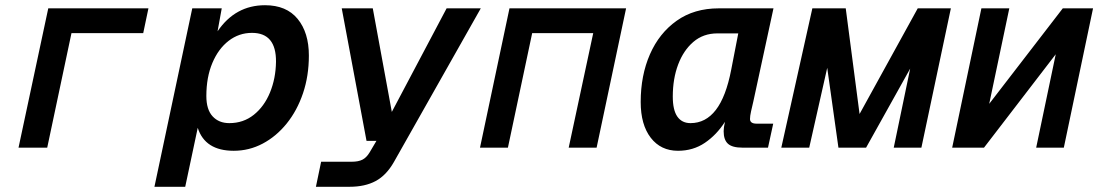

<svg xmlns="http://www.w3.org/2000/svg" viewBox="-20 -566 4240 736"><path d="M51 0 165 -534H549L529 -439H254L161 0Z M572 150 717 -534H830L814 -446Q882 -546 996 -546Q1078 -546 1121 -493.5Q1164 -441 1164 -353Q1164 -275 1141.5 -208.5Q1119 -142 1079 -92.5Q1039 -43 987 -15.5Q935 12 876 12Q766 12 738 -76L690 150ZM859 -94Q913 -94 953 -126Q993 -158 1015 -211.5Q1037 -265 1038 -329Q1039 -440 946 -440Q896 -440 856.5 -409.5Q817 -379 794 -324.5Q771 -270 771 -198Q771 -146 795 -120Q819 -94 859 -94Z M1191 150 1211 54H1328Q1354 54 1369.5 46Q1385 38 1397 18L1423 -26H1385L1290 -534H1409L1482 -137L1692 -534H1823L1490 55Q1461 106 1420 128Q1379 150 1320 150Z M1820 0 1933 -534H2380L2267 0H2160L2254 -439H2020L1927 0Z M2579 12Q2513 12 2474.5 -38Q2436 -88 2436 -175Q2436 -277 2471.5 -358Q2507 -439 2574 -486.5Q2641 -534 2735 -534H2945L2868 -178Q2863 -157 2859 -139Q2855 -121 2855 -110Q2855 -92 2880 -92H2944L2924 0H2826Q2787 0 2770.5 -15Q2754 -30 2754 -63Q2754 -77 2759 -99Q2727 -49 2682 -18.5Q2637 12 2579 12ZM2627 -94Q2685 -94 2724 -144.5Q2763 -195 2783 -299L2810 -438H2730Q2676 -438 2638 -405.5Q2600 -373 2579.5 -318.5Q2559 -264 2559 -196Q2559 -144 2576.5 -119Q2594 -94 2627 -94Z M2975 0 3094 -534H3222L3275 -129L3498 -534H3625L3512 0H3406L3469 -303L3300 0H3194L3151 -306L3082 0Z M3630 0 3742 -534H3849L3772 -168L4054 -534H4170L4058 0H3952L4027 -358L3752 0Z"/></svg>

Font: Geist Mono SemiBold
Style: Italic
Weight: 600
Italic angle: -12°
Monospace: yes
Designer: Basement.studio, Andrés Briganti, Mateo Zaragoza
Foundry: Basement.studio, Vercel, Andrés Briganti, Guido Ferreyra, Mateo Zaragoza
Version: Version 1.500; ttfautohint (v1.8.4.7-5d5b)